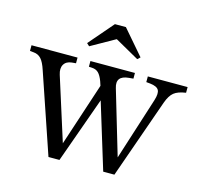

<svg xmlns="http://www.w3.org/2000/svg" viewBox="-106 -852 1037 979"><g transform="rotate(15 412.0 -363.0)"><path d="M231 8 88 -412Q75 -452 59.5 -469Q44 -486 20 -488L0 -490V-520H243V-490L221 -488Q192 -485 180 -464.5Q168 -444 178 -412L293 -49H274L404 -444L408 -358Q396 -406 385.5 -434Q375 -462 362 -475Q349 -488 327 -489L311 -490V-520H546V-490L523 -488Q453 -482 472 -420L582 -49H562L678 -412Q690 -450 680.5 -467Q671 -484 635 -488L614 -490V-520H824V-490Q782 -484 761.5 -467.5Q741 -451 727 -412L579 8H520L403 -374L426 -375L289 8ZM285 -591 271 -604 383 -734H441L553 -604L539 -591L413 -662H411Z"/></g></svg>

Font: Hedvig Letters Serif 24pt 24pt
Style: Regular
Weight: 400
Version: Version 1.000